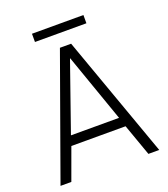

<svg xmlns="http://www.w3.org/2000/svg" viewBox="-141 -876 851 975"><g transform="rotate(-20 284.5 -388.0)"><path d="M145.5 -731V-775.5H423.5V-731ZM254.5 -660H315L551 0H492.5L431.5 -171.5H138.5L76 0H17.5ZM155 -223H415L285.5 -591.5H284Z"/></g></svg>

Font: League Spartan Light
Style: Regular
Weight: 277
Foundry: The League of Moveable Type
Version: Version 2.002